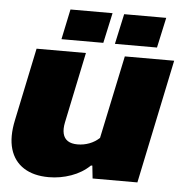

<svg xmlns="http://www.w3.org/2000/svg" viewBox="-53 -780 800 841"><g transform="rotate(5 347.5 -359.0)"><path d="M695 -545 581 0H384L378 -56H372Q338 -23 290 -6Q242 11 192 11Q125 11 81.5 -17Q38 -45 22.5 -97.5Q7 -150 23 -225L90 -545H307L242 -234Q236 -205 241 -184.5Q246 -164 262 -153.5Q278 -143 305 -143Q332 -143 357 -152.5Q382 -162 401 -180L478 -545ZM195 -596 223 -729H408L379 -596ZM430 -596 459 -729H644L615 -596Z"/></g></svg>

Font: Hubot Sans Condensed ExtraLight Black
Style: Italic
Weight: 900
Italic angle: -12.0243°
Version: Version 2.000